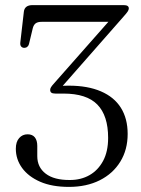

<svg xmlns="http://www.w3.org/2000/svg" viewBox="-20 -720 553 752"><path d="M213.5 -370 204.5 -382.5Q210.5 -383 217.8 -383.5Q225 -384 233.2 -384.2Q241.5 -384.5 249.5 -384.5Q323.5 -384.5 375.2 -362.2Q427 -340 453.5 -297.8Q480 -255.5 480 -195.5Q480 -133.5 451.2 -86.8Q422.5 -40 370.8 -14Q319 12 250 12Q183.5 12 137.2 -8.2Q91 -28.5 66.5 -62.2Q42 -96 42 -137.5Q42 -164.5 55 -179.2Q68 -194 88 -194Q107 -194 116.5 -182Q126 -170 126 -148.5V-108.5Q126 -65 159 -39.8Q192 -14.5 254 -15Q297 -15 330.5 -34Q364 -53 383.8 -89.8Q403.5 -126.5 403.5 -180Q403.5 -267 361.5 -310.2Q319.5 -353.5 228.5 -353.5H197Q186 -353.5 181.2 -357Q176.5 -360.5 176.5 -368Q176.5 -373 179.8 -378.5Q183 -384 193 -395L426.5 -659.5L429.5 -634.5H143Q128 -634.5 120 -628.8Q112 -623 108.5 -610L93.5 -547.5Q92 -541 87 -536.8Q82 -532.5 74.5 -532.5Q67 -533 62.8 -538Q58.5 -543 59.5 -553L73.5 -674.5Q75 -687 83.5 -693.5Q92 -700 108 -700H463.5Q474.5 -700 479.5 -696.8Q484.5 -693.5 484.5 -687Q484.5 -682 480.5 -675.5Q476.5 -669 463 -654Z"/></svg>

Font: Fraunces Light
Style: Regular
Weight: 300
Version: Version 1.000;[b76b70a41]